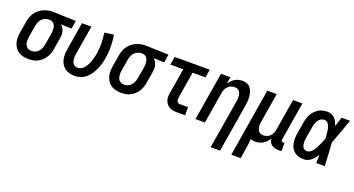

<svg xmlns="http://www.w3.org/2000/svg" viewBox="-47 -1130 3594 1947"><g transform="rotate(20 1750.0 -156.5)"><path d="M205 8Q175 8 147 2Q119 -4 96 -19Q73 -34 57.5 -56.5Q42 -79 34.5 -106Q27 -133 27.5 -162.5Q28 -192 33 -221L53 -341Q57 -366 65.5 -390.5Q74 -415 88.5 -436.5Q103 -458 123.5 -475.5Q144 -493 168 -504.5Q192 -516 216.5 -522Q241 -528 266 -528Q270 -528 273.5 -528Q277 -528 281 -528L524 -520L509 -432L395 -436Q408 -424 417.5 -408.5Q427 -393 432 -375Q437 -357 436.5 -337.5Q436 -318 433 -299L413 -179Q409 -154 401 -130Q393 -106 379 -83.5Q365 -61 345.5 -43Q326 -25 302.5 -13Q279 -1 254 3.5Q229 8 205 8ZM205 -80Q226 -80 246.5 -89Q267 -98 281 -115Q295 -132 302.5 -152Q310 -172 314 -193L334 -313Q336 -327 337 -341Q338 -355 336.5 -368.5Q335 -382 331 -394.5Q327 -407 319 -417.5Q311 -428 299 -433.5Q287 -439 273 -440H267Q265 -440 263.5 -440Q262 -440 260 -440Q240 -440 219.5 -430.5Q199 -421 184.5 -404.5Q170 -388 162.5 -367.5Q155 -347 152 -327L132 -207Q129 -192 128.5 -177Q128 -162 130 -148Q132 -134 137.5 -121Q143 -108 153 -98.5Q163 -89 177 -84.5Q191 -80 205 -80Z M700 8Q672 8 645 1Q618 -6 596.5 -21.5Q575 -37 561 -60Q547 -83 541 -109.5Q535 -136 535.5 -164.5Q536 -193 541 -221L590 -520H692L640 -207Q638 -193 636.5 -179Q635 -165 636.5 -151Q638 -137 642 -124Q646 -111 654 -101Q662 -91 674.5 -85.5Q687 -80 701 -80Q717 -80 733 -86.5Q749 -93 761 -104.5Q773 -116 782.5 -130.5Q792 -145 799.5 -159.5Q807 -174 812.5 -189.5Q818 -205 822.5 -220.5Q827 -236 830.5 -251.5Q834 -267 837 -283Q846 -340 845 -397Q844 -454 835 -508L934 -522Q945 -461 946 -397.5Q947 -334 936 -270Q931 -238 922 -206.5Q913 -175 899.5 -144.5Q886 -114 867 -85.5Q848 -57 822 -35Q796 -13 764 -2.5Q732 8 700 8Z M1205 8Q1175 8 1147 2Q1119 -4 1096 -19Q1073 -34 1057.5 -56.5Q1042 -79 1034.5 -106Q1027 -133 1027.5 -162.5Q1028 -192 1033 -221L1053 -341Q1057 -366 1065.5 -390.5Q1074 -415 1088.5 -436.5Q1103 -458 1123.5 -475.5Q1144 -493 1168 -504.5Q1192 -516 1216.5 -522Q1241 -528 1266 -528Q1270 -528 1273.5 -528Q1277 -528 1281 -528L1524 -520L1509 -432L1395 -436Q1408 -424 1417.5 -408.5Q1427 -393 1432 -375Q1437 -357 1436.5 -337.5Q1436 -318 1433 -299L1413 -179Q1409 -154 1401 -130Q1393 -106 1379 -83.5Q1365 -61 1345.5 -43Q1326 -25 1302.5 -13Q1279 -1 1254 3.5Q1229 8 1205 8ZM1205 -80Q1226 -80 1246.5 -89Q1267 -98 1281 -115Q1295 -132 1302.5 -152Q1310 -172 1314 -193L1334 -313Q1336 -327 1337 -341Q1338 -355 1336.5 -368.5Q1335 -382 1331 -394.5Q1327 -407 1319 -417.5Q1311 -428 1299 -433.5Q1287 -439 1273 -440H1267Q1265 -440 1263.5 -440Q1262 -440 1260 -440Q1240 -440 1219.5 -430.5Q1199 -421 1184.5 -404.5Q1170 -388 1162.5 -367.5Q1155 -347 1152 -327L1132 -207Q1129 -192 1128.5 -177Q1128 -162 1130 -148Q1132 -134 1137.5 -121Q1143 -108 1153 -98.5Q1163 -89 1177 -84.5Q1191 -80 1205 -80Z M1805 0Q1783 0 1762 -3.5Q1741 -7 1723 -17Q1705 -27 1692 -42.5Q1679 -58 1672.5 -77.5Q1666 -97 1666 -118.5Q1666 -140 1670 -162L1715 -432H1576L1590 -520H1969L1955 -432H1816L1769 -148Q1767 -137 1767.5 -126Q1768 -115 1772 -106.5Q1776 -98 1785 -93Q1794 -88 1805 -88H1892V0Z M2246 215 2334 -313Q2336 -327 2337 -342Q2338 -357 2336.5 -371Q2335 -385 2330.5 -398Q2326 -411 2317 -421Q2308 -431 2294.5 -435.5Q2281 -440 2266 -440Q2247 -440 2228 -432.5Q2209 -425 2194.5 -410Q2180 -395 2172.5 -376.5Q2165 -358 2162 -339L2106 0H2004L2090 -520H2192L2179 -445Q2191 -463 2206.5 -479.5Q2222 -496 2240.5 -507Q2259 -518 2280 -523Q2301 -528 2321 -528Q2347 -528 2370 -519Q2393 -510 2407.5 -491Q2422 -472 2429.5 -448.5Q2437 -425 2439 -400.5Q2441 -376 2439 -350Q2437 -324 2433 -299L2348 215Z M2469 215 2590 -520H2692L2640 -207Q2637 -193 2636 -178Q2635 -163 2637 -149Q2639 -135 2643.5 -122Q2648 -109 2657 -99Q2666 -89 2679.5 -84.5Q2693 -80 2707 -80Q2726 -80 2745.5 -87.5Q2765 -95 2779 -110Q2793 -125 2801 -143.5Q2809 -162 2812 -181L2868 -520H2969L2900 -103Q2899 -98 2900 -93.5Q2901 -89 2903.5 -86Q2906 -83 2910.5 -81.5Q2915 -80 2919 -80H2935V8H2905Q2884 8 2864.5 4Q2845 0 2829.5 -11.5Q2814 -23 2805 -40.5Q2796 -58 2796 -78Q2785 -59 2769.5 -42.5Q2754 -26 2735 -14.5Q2716 -3 2694.5 2.5Q2673 8 2652 8Q2639 8 2625.5 6Q2612 4 2600 -2Q2599 26 2595.5 53Q2592 80 2588 107L2570 215Z M3175 8Q3147 8 3120.5 1Q3094 -6 3073.5 -22Q3053 -38 3040.5 -61.5Q3028 -85 3023 -111.5Q3018 -138 3019 -165.5Q3020 -193 3025 -221L3045 -341Q3049 -365 3056 -388Q3063 -411 3075 -433Q3087 -455 3105 -473.5Q3123 -492 3144.5 -505Q3166 -518 3190 -523Q3214 -528 3238 -528Q3261 -528 3282 -519.5Q3303 -511 3318 -495Q3333 -479 3343 -459Q3353 -439 3359 -418Q3367 -444 3375.5 -469.5Q3384 -495 3392 -520H3483Q3459 -453 3435 -385Q3411 -317 3385 -250Q3390 -188 3393 -125.5Q3396 -63 3399 0H3308Q3308 -22 3308.5 -44Q3309 -66 3309 -88Q3297 -70 3283.5 -53Q3270 -36 3253 -22Q3236 -8 3215.5 0Q3195 8 3175 8ZM3175 -80Q3194 -80 3211.5 -92.5Q3229 -105 3241.5 -121.5Q3254 -138 3263 -156Q3272 -174 3280.5 -192Q3289 -210 3296 -228.5Q3303 -247 3310 -266Q3309 -284 3308 -301.5Q3307 -319 3304.5 -336Q3302 -353 3298.5 -370Q3295 -387 3288 -402Q3281 -417 3268.5 -428.5Q3256 -440 3238 -440Q3225 -440 3212 -435.5Q3199 -431 3188.5 -422Q3178 -413 3170.5 -401.5Q3163 -390 3157.5 -377.5Q3152 -365 3149 -352.5Q3146 -340 3144 -327L3124 -207Q3122 -194 3120.5 -180Q3119 -166 3119.5 -153Q3120 -140 3123 -127Q3126 -114 3132.5 -103.5Q3139 -93 3150 -86.5Q3161 -80 3175 -80Z"/></g></svg>

Font: Iosevka SS04 Semibold
Style: Italic
Weight: 600
Italic angle: -9°
Monospace: yes
Designer: Belleve Invis
Foundry: Belleve Invis
Version: Version 19.0.0; ttfautohint (v1.8.4)